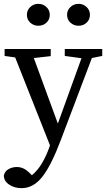

<svg xmlns="http://www.w3.org/2000/svg" viewBox="-20 -730 552 999"><path d="M317 -439V-475H512V-439L458 -428L297 -3Q247 130 200.5 189.5Q154 249 92 249Q55 249 27.5 230.5Q0 212 0 183Q5 161 24.5 150Q44 139 67 139Q87 139 104 147.5Q121 156 141 177L146 182Q178 155 200 116.5Q222 78 236 38L240 26L59 -431L4 -439V-475H244V-438L156 -428L281 -87L404 -427ZM179 -596Q155 -596 137.5 -612Q120 -628 120 -653Q120 -677 137.5 -693.5Q155 -710 179 -710Q204 -710 221.5 -693.5Q239 -677 239 -653Q239 -628 221.5 -612Q204 -596 179 -596ZM389 -596Q364 -596 346.5 -612Q329 -628 329 -653Q329 -677 346.5 -693.5Q364 -710 389 -710Q413 -710 430.5 -693.5Q448 -677 448 -653Q448 -628 430.5 -612Q413 -596 389 -596Z"/></svg>

Font: Source Serif Pro
Style: Regular
Weight: 400
Designer: Frank Grießhammer
Foundry: Adobe Systems Incorporated
Version: Version 3.001;hotconv 1.0.111;makeotfexe 2.5.65597